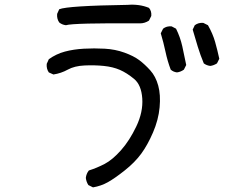

<svg xmlns="http://www.w3.org/2000/svg" viewBox="-20 -755 1040 830"><path d="M382 55 362 45Q353 31 351 14Q353 -4 364 -18Q399 -29 432.5 -46.5Q466 -64 503 -105.5Q540 -147 569.5 -209Q599 -271 595 -329.5Q591 -388 559.5 -414Q528 -440 498 -453Q468 -466 428.5 -470Q389 -474 345.5 -472Q302 -470 273 -454Q244 -438 211 -433L191 -442Q180 -458 182 -479L191 -499Q223 -522 260.5 -532Q298 -542 342.5 -544.5Q387 -547 432.5 -544.5Q478 -542 518 -527.5Q558 -513 582 -495Q606 -477 629.5 -451Q653 -425 664 -385Q675 -345 670 -291Q665 -237 641.5 -182.5Q618 -128 590.5 -90.5Q563 -53 519.5 -18.5Q476 16 446.5 32.5Q417 49 382 55ZM745 -442Q729 -444 718 -454Q704 -491 695.5 -531Q687 -571 675 -611L685 -631Q700 -643 722 -641L741 -631Q759 -595 768 -555Q777 -515 785 -474L775 -454Q761 -444 745 -442ZM889 -470Q873 -472 861 -481Q846 -517 835 -553Q824 -589 813 -627L822 -646Q838 -658 859 -656L879 -646Q900 -609 910 -573.5Q920 -538 928 -501L918 -481Q904 -472 889 -470ZM265 -646Q248 -648 236 -658Q225 -674 227 -695L236 -715Q272 -730 532 -734Q583 -738 624 -721Q636 -707 634 -686L624 -666Q606 -654 585 -654Q296 -656 265 -646Z"/></svg>

Font: Kosefont JP
Style: Regular
Weight: 400
Designer: Nozomi Seto 瀬戸のぞみ
Version: Version 3.00;June 19, 2020